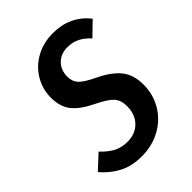

<svg xmlns="http://www.w3.org/2000/svg" viewBox="-231 -806 921 921"><g transform="rotate(-45 229.5 -345.0)"><path d="M481 -619 413 -553Q387 -581 360 -594.5Q333 -608 299 -608Q253 -608 225.5 -580Q198 -552 198 -508Q198 -475 217.5 -454Q237 -433 294 -406Q363 -373 396.5 -331.5Q430 -290 430 -222Q430 -157 398 -102.5Q366 -48 309 -16.5Q252 15 180 15Q114 15 65 -10.5Q16 -36 -22 -81L50 -148Q81 -115 111 -99Q141 -83 182 -83Q235 -83 268 -116.5Q301 -150 301 -207Q301 -246 280 -269.5Q259 -293 201 -321Q131 -355 101 -393Q71 -431 71 -493Q71 -550 100 -599Q129 -648 180.5 -676.5Q232 -705 297 -705Q412 -705 481 -619Z"/></g></svg>

Font: Fira Sans Extra Condensed Medium
Style: Italic
Weight: 500
Width: 3
Italic angle: -8°
Designer: Carrois Corporate & Edenspiekermann AG
Foundry: Carrois Corporate GbR & Edenspiekermann AG
Version: Version 4.203